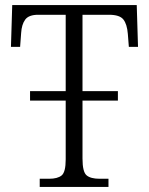

<svg xmlns="http://www.w3.org/2000/svg" viewBox="-20 -734 585 754"><path d="M136 0V-32H173Q206 -32 222 -45Q238 -58 238 -108V-339H98V-376H238V-676H130Q93 -676 79 -657Q65 -638 63 -604L59 -550H23L28 -714H517L522 -550H486L482 -601Q479 -639 464.5 -657.5Q450 -676 408 -676H304V-376H443V-339H304V-111Q304 -59 320 -45.5Q336 -32 371 -32H406V0Z"/></svg>

Font: Noto Serif SemiCondensed Light
Style: Regular
Weight: 300
Width: 4
Designer: Monotype Design Team
Foundry: Monotype Imaging Inc.
Version: Version 2.013